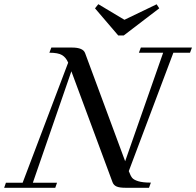

<svg xmlns="http://www.w3.org/2000/svg" viewBox="-47 -888 928 908"><path d="M512.2 -720.2 402.3 -848.6 418 -868.2 541.5 -794.4 693.8 -867.7 706.1 -848.6 538.1 -720.2ZM-27.3 0 -19 -23.9H60.1L275.4 -591.8Q265.1 -616.2 246.6 -627.4Q228 -638.7 186.5 -638.7L195.8 -663.1H293.5Q346.2 -663.1 355.5 -636.7L544.9 -125.5L724.6 -638.7H609.9L619.1 -663.1H860.8L851.6 -638.7H772.9L562 -78.6L563 -76.7Q570.3 -56.6 577.9 -47.1Q585.4 -37.6 606.7 -31Q627.9 -24.4 666.5 -24.4L657.7 0H545.4Q518.1 0 504.2 -6.1Q490.2 -12.2 484.9 -26.9L290.5 -550.8L108.4 -23.9H222.7L214.4 0Z"/></svg>

Font: Elstob 18pt
Style: Italic
Weight: 400
Italic angle: -20°
Designer: Peter S. Baker
Version: Version 1.015